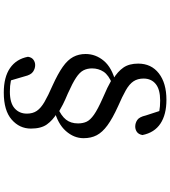

<svg xmlns="http://www.w3.org/2000/svg" viewBox="39 -838 921 1040"><g transform="rotate(90 500.0 -318.5)"><path d="M482 122Q398 122 349 88Q300 54 288 -9Q291 -29 304 -38.5Q317 -48 333 -48Q352 -48 369 -36.5Q386 -25 394 9L421 101L377 68Q397 79 420.5 84Q444 89 477 89Q538 89 567 63.5Q596 38 596 -3Q596 -35 581 -57Q566 -79 532.5 -98.5Q499 -118 444 -142Q380 -171 342.5 -197.5Q305 -224 289 -254Q273 -284 273 -321Q273 -376 310 -420Q347 -464 426 -484L429 -491L436 -466Q387 -446 369 -418.5Q351 -391 351 -356Q351 -330 361.5 -309.5Q372 -289 401.5 -269.5Q431 -250 487 -225Q523 -210 546.5 -198Q570 -186 594 -172V-166Q632 -143 654.5 -111.5Q677 -80 677 -25Q677 37 628 79.5Q579 122 482 122ZM521 -759Q601 -759 650 -726.5Q699 -694 712 -629Q708 -608 695 -599Q682 -590 666 -590Q647 -590 630.5 -601Q614 -612 606 -647L577 -736L624 -705Q604 -716 581.5 -720.5Q559 -725 525 -725Q465 -725 435.5 -701Q406 -677 406 -635Q406 -603 421 -580.5Q436 -558 469.5 -539Q503 -520 556 -497Q622 -467 659.5 -439.5Q697 -412 713 -381.5Q729 -351 729 -310Q729 -258 690 -214Q651 -170 573 -150L570 -146L562 -169Q608 -189 628.5 -215Q649 -241 649 -280Q649 -306 640 -326Q631 -346 602 -366.5Q573 -387 512 -414Q479 -428 456.5 -439Q434 -450 409 -464V-470Q368 -495 346.5 -526Q325 -557 325 -606Q325 -677 378 -718Q431 -759 521 -759Z"/></g></svg>

Font: Noto Serif SC ExtraLight SemiBold
Style: Regular
Weight: 600
Version: Version 2.002-H1;hotconv 1.1.0;makeotfexe 2.6.0